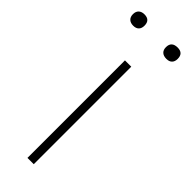

<svg xmlns="http://www.w3.org/2000/svg" viewBox="-216 -633 646 646"><g transform="rotate(45 106.5 -310.0)"><path d="M0 -593Q0 -606 7.5 -613Q15 -620 28 -620Q55 -620 55 -593Q55 -580 48 -573Q41 -566 28 -566Q15 -566 7.5 -573Q0 -580 0 -593ZM157 -593Q157 -620 186 -620Q213 -620 213 -593Q213 -580 206 -573Q199 -566 186 -566Q172 -566 164.5 -573Q157 -580 157 -593ZM91 -464H121V0H91Z"/></g></svg>

Font: Athiti ExtraLight
Style: Regular
Weight: 275
Designer: CadsonDemak Team
Foundry: CadsonDemak
Version: Version 1.033